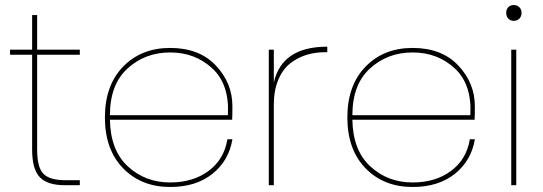

<svg xmlns="http://www.w3.org/2000/svg" viewBox="-20 -738 2162 765"><path d="M108 -142V-520H20V-540H108V-678H128V-540H298V-520H128V-142Q128 -71 153 -45.5Q178 -20 241 -20H298V0H239Q169 0 138.5 -32Q108 -64 108 -142Z M418 -279H888Q895 -401 826.5 -465Q758 -529 658 -529Q558 -529 488 -465Q418 -401 418 -279ZM906 -183Q892 -98 826.5 -45.5Q761 7 658 7Q543 7 470.5 -67.5Q398 -142 398 -270Q398 -398 470.5 -472.5Q543 -547 658 -547Q774 -547 840 -477Q906 -407 906 -315Q906 -279 905 -261H418Q420 -139 489.5 -75Q559 -11 658 -11Q749 -11 811 -57Q873 -103 886 -183Z M1071 -321V0H1051V-540H1071V-409Q1103 -552 1284 -552V-530H1275Q1236 -530 1201.5 -519.5Q1167 -509 1137 -486Q1107 -463 1089 -420.5Q1071 -378 1071 -321Z M1384 -279H1854Q1861 -401 1792.5 -465Q1724 -529 1624 -529Q1524 -529 1454 -465Q1384 -401 1384 -279ZM1872 -183Q1858 -98 1792.5 -45.5Q1727 7 1624 7Q1509 7 1436.5 -67.5Q1364 -142 1364 -270Q1364 -398 1436.5 -472.5Q1509 -547 1624 -547Q1740 -547 1806 -477Q1872 -407 1872 -315Q1872 -279 1871 -261H1384Q1386 -139 1455.5 -75Q1525 -11 1624 -11Q1715 -11 1777 -57Q1839 -103 1852 -183Z M2017 0V-540H2037V0ZM1997 -687Q1997 -701 2005.5 -709.5Q2014 -718 2027 -718Q2040 -718 2049 -709.5Q2058 -701 2058 -687Q2058 -672 2049 -663.5Q2040 -655 2027 -655Q2014 -655 2005.5 -663.5Q1997 -672 1997 -687Z"/></svg>

Font: SVN-Poppins Thin
Style: Regular
Weight: 100
Designer: Ninad Kale (Devanagari), Jonny Pinhorn (Latin)
Foundry: Indian Type Foundry
Version: Version 3.002 2017